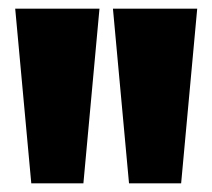

<svg xmlns="http://www.w3.org/2000/svg" viewBox="-20 -828 489 442"><path d="M52 -406 15 -808H209L172 -406ZM277 -406 240 -808H434L397 -406Z"/></svg>

Font: Encode Sans Condensed Black
Style: Regular
Weight: 900
Width: 3
Designer: Multiple Designers
Foundry: Impallari Type
Version: Version 2.000